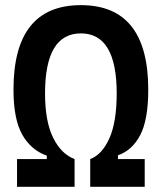

<svg xmlns="http://www.w3.org/2000/svg" viewBox="-20 -723 626 743"><path d="M45.9 0V-107.4H161.1V-120.6Q100.1 -142.1 66.2 -201.9Q32.2 -261.7 32.2 -376Q32.2 -703.1 293 -703.1Q553.7 -703.1 553.7 -376Q553.7 -259.8 522.7 -200.4Q491.7 -141.1 436.5 -122.1V-107.4H540V0H329.1V-107.4Q375.5 -125 403.6 -188.5Q431.6 -252 431.6 -361.3Q431.6 -593.8 293 -593.8Q154.3 -593.8 154.3 -361.3Q154.3 -253.9 185.3 -190.7Q216.3 -127.4 268.6 -107.4V0Z"/></svg>

Font: Cascadia Mono NF SemiBold
Style: Regular
Weight: 600
Monospace: yes
Designer: Aaron Bell
Foundry: Saja Typeworks
Version: Version 2404.023; ttfautohint (v1.8.4)